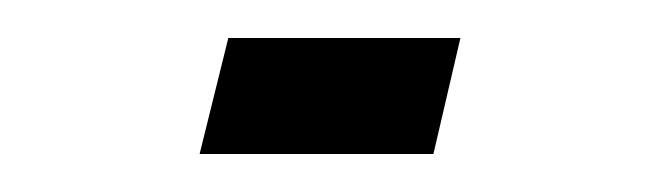

<svg xmlns="http://www.w3.org/2000/svg" viewBox="-20 -81 353 101"><path d="M85 0 100.1 -61H222.2L208 0Z"/></svg>

Font: Scheherazade Urdu
Style: Regular
Weight: 400
Designer: SIL International
Foundry: SIL International
Version: Version 1.005 (build 117/117)